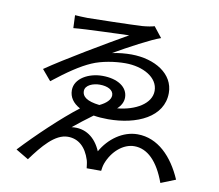

<svg xmlns="http://www.w3.org/2000/svg" viewBox="-87 -878 1174 1030"><g transform="rotate(10 500.0 -362.5)"><path d="M360 -365C360 -399 404 -414 439 -414C481 -414 514 -398 514 -369C514 -345 491 -323 455 -306C385 -314 360 -336 360 -365ZM243 -758 246 -688C311 -695 510 -700 548 -702C434 -637 227 -515 124 -444L173 -386C253 -449 318 -493 374 -517C426 -540 498 -551 554 -551C651 -551 734 -505 734 -432C734 -362 651 -314 552 -305C572 -323 584 -345 584 -369C584 -426 528 -463 445 -463C371 -463 296 -424 296 -359C296 -321 317 -291 356 -270C267 -202 144 -85 59 6L128 47C186 -32 249 -109 319 -109C376 -109 418 -73 440 -3C444 10 445 26 447 40H526C527 29 530 11 535 -2C561 -71 619 -121 679 -121C750 -121 809 -64 850 49L930 17C879 -101 796 -187 685 -187C605 -187 531 -133 490 -60C460 -131 404 -173 329 -163C357 -186 399 -219 435 -245C459 -241 485 -239 514 -239C671 -239 811 -303 811 -434C811 -538 707 -602 579 -603C546 -603 509 -600 473 -592C549 -636 670 -701 719 -717L674 -774C663 -770 635 -765 607 -763C558 -760 338 -755 311 -755C289 -755 259 -757 243 -758Z"/></g></svg>

Font: Microsoft YaHei
Style: Regular
Weight: 400
Designer: Ryoko NISHIZUKA 西塚涼子 (kana, bopomofo & ideographs); Paul D. Hunt (Latin, Greek & Cyrillic); Sandoll Communications 산돌커뮤니
Foundry: Adobe
Version: Version 2.001;hotconv 1.0.111;makeotfexe 2.5.65597